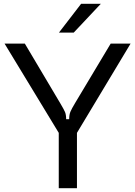

<svg xmlns="http://www.w3.org/2000/svg" viewBox="-20 -993 714 1013"><path d="M290 0V-292L4 -763H111L298 -448Q317 -416 323 -402Q329 -388 329 -364H345Q345 -388 351.5 -403.5Q358 -419 376 -449L564 -763H669L386 -292V0ZM369 -821H291L408 -973H512Z"/></svg>

Font: Open Sauce Sans
Style: Regular
Weight: 400
Designer: Alfredo Marco Pradil
Foundry: Creative Sauce Fz LLC
Version: Version 1.477